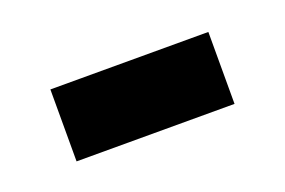

<svg xmlns="http://www.w3.org/2000/svg" viewBox="-33 -374 352 237"><g transform="rotate(-20 143.0 -255.0)"><path d="M39 -207.5V-302H246.5V-207.5Z"/></g></svg>

Font: Anek Tamil Condensed SemiBold
Style: Regular
Weight: 600
Width: 3
Designer: Aadarsh Rajan (Tamil), Yesha Goshar (Latin)
Foundry: Ek Type
Version: Version 1.003